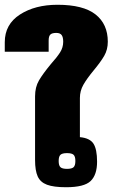

<svg xmlns="http://www.w3.org/2000/svg" viewBox="-65 -770 472 805"><path d="M82 -99V-366Q82 -405 98.5 -433Q115 -461 148 -501Q174 -530 187 -550.5Q200 -571 200 -595Q200 -614 193.5 -623Q187 -632 171 -632Q153 -632 146 -625Q139 -618 139 -600V-553H-45V-593Q-45 -668 18.5 -709Q82 -750 176 -750Q284 -750 335.5 -709.5Q387 -669 387 -595Q387 -562 372 -536Q357 -510 327 -474Q299 -440 284.5 -414.5Q270 -389 270 -359V-195Q312 -191 327 -167.5Q342 -144 342 -92Q342 -37 315 -11Q288 15 212 15Q160 15 132 4.5Q104 -6 93 -30.5Q82 -55 82 -99ZM251 -95Q251 -114 243.5 -121Q236 -128 216 -128Q196 -128 188.5 -121Q181 -114 181 -95Q181 -76 188.5 -69Q196 -62 216 -62Q236 -62 243.5 -69Q251 -76 251 -95Z"/></svg>

Font: Pridi
Style: Bold
Weight: 700
Designer: Katatrad Team
Foundry: CadsonDemak
Version: Version 1.001